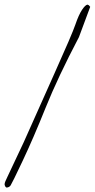

<svg xmlns="http://www.w3.org/2000/svg" viewBox="-41 -747 418 848"><path d="M-20.5 65.4Q-20.5 58.6 -8.3 34.2Q3.9 9.8 63.5 -118.2Q120.1 -246.1 198.7 -420.9Q277.3 -595.7 292 -638.7Q306.6 -681.6 321.3 -703.6Q335.9 -725.6 345.7 -726.6L351.6 -723.6L357.4 -716.8L307.6 -583Q214.8 -406.2 160.6 -271.5Q106.4 -136.7 59.1 -36.6Q11.7 63.5 5.9 71.8Q0 80.1 -9.8 81.1H-13.7Q-19.5 76.2 -20.5 69.3Z"/></svg>

Font: Drukaatie burti
Style: Thin
Weight: 100
Version: Version 0.14